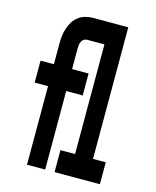

<svg xmlns="http://www.w3.org/2000/svg" viewBox="-111 -812 722 888"><g transform="rotate(15 250.0 -367.5)"><path d="M104 0V-376H40V-481H104V-580Q104 -599 106 -617Q108 -635 114 -653Q120 -671 129.5 -686.5Q139 -702 154 -713.5Q169 -725 187 -730Q205 -735 223 -735H392V-105H453V0H236V-105H306V-630H223Q215 -630 208 -625.5Q201 -621 197 -613Q193 -605 192 -597Q191 -589 191 -580V-481H270V-376H191V0Z"/></g></svg>

Font: Iosevka SS18 Extrabold
Style: Regular
Weight: 800
Monospace: yes
Designer: Belleve Invis
Foundry: Belleve Invis
Version: Version 25.1.1; ttfautohint (v1.8.4)